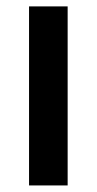

<svg xmlns="http://www.w3.org/2000/svg" viewBox="-20 -565 295 585"><path d="M68.5 0H186.1V-545.5H68.5Z"/></svg>

Font: Magic Ui Pro Semi Bold
Style: Regular
Weight: 600
Designer: Stefan Endress, Andreas Faust
Version: Version 1.000;FEAKit 1.0